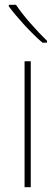

<svg xmlns="http://www.w3.org/2000/svg" viewBox="-20 -851 232 805"><path d="M109 -66H83V-594H109ZM47 -831Q71 -795 108 -753Q145 -711 177 -680V-672H158Q122 -703 82.5 -746Q43 -789 17 -824V-831Z"/></svg>

Font: Noto Sans Malayalam UI SemiCondensed Thin
Style: Regular
Weight: 100
Width: 4
Designer: Jelle Bosma - Monotype Design Team
Foundry: Monotype Imaging Inc.
Version: Version 2.104; ttfautohint (v1.8.4.7-5d5b)